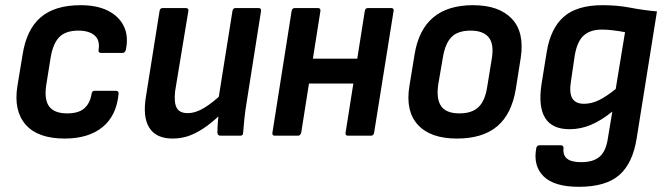

<svg xmlns="http://www.w3.org/2000/svg" viewBox="-20 -523 2564 740"><path d="M229 11Q126 11 79 -42.5Q32 -96 47 -191L67 -312Q82 -409 136.5 -456Q191 -503 291 -503Q354 -503 396.5 -481.5Q439 -460 457.5 -421.5Q476 -383 465 -331Q462 -319 452 -319H370Q358 -319 360 -331Q366 -368 344.5 -386.5Q323 -405 282 -405Q233 -405 208.5 -380Q184 -355 175 -300L158 -194Q150 -138 170 -112Q190 -86 239 -86Q283 -86 305 -105.5Q327 -125 333 -161Q334 -173 345 -173H427Q438 -173 437 -161Q429 -77 375 -33Q321 11 229 11Z M645 11Q582 11 555.5 -30.5Q529 -72 543 -154L595 -481Q597 -492 607 -492H695Q708 -492 706 -481L655 -172Q650 -128 661 -107.5Q672 -87 703 -87Q734 -87 767.5 -107.5Q801 -128 842 -167L837 -89Q808 -60 777.5 -37.5Q747 -15 715 -2Q683 11 645 11ZM830 0Q819 0 818 -11Q818 -30 819.5 -51Q821 -72 824 -92L821 -136L876 -481Q878 -492 888 -492H976Q988 -492 986 -480L930 -125Q925 -95 922 -66Q919 -37 917 -11Q917 0 906 0Z M1321 0Q1310 0 1312 -12L1386 -481Q1388 -492 1398 -492H1487Q1499 -492 1497 -481L1422 -12Q1420 0 1410 0ZM1039 0Q1028 0 1030 -12L1104 -481Q1106 -492 1117 -492H1205Q1216 -492 1215 -481L1141 -12Q1138 0 1128 0ZM1157 -201 1172 -297H1377L1362 -201Z M1741 11Q1639 11 1590.5 -42Q1542 -95 1558 -192L1578 -314Q1609 -503 1803 -503Q1903 -503 1952.5 -451Q2002 -399 1987 -300L1968 -180Q1952 -83 1896 -36Q1840 11 1741 11ZM1751 -86Q1799 -86 1824.5 -110.5Q1850 -135 1858 -190L1875 -294Q1885 -352 1864 -378.5Q1843 -405 1794 -405Q1745 -405 1720.5 -380.5Q1696 -356 1687 -302L1669 -197Q1661 -141 1680.5 -113.5Q1700 -86 1751 -86Z M2302 -503Q2360 -503 2408.5 -493.5Q2457 -484 2512 -479L2434 9Q2419 106 2367 151.5Q2315 197 2211 197Q2116 197 2075 156.5Q2034 116 2047 47Q2050 37 2059 37H2142Q2152 37 2152 48Q2149 75 2165.5 88.5Q2182 102 2220 102Q2267 102 2291.5 80.5Q2316 59 2323 9L2340 -93Q2298 -59 2258 -42Q2218 -25 2175 -25Q2108 -25 2081 -68.5Q2054 -112 2067 -198L2087 -322Q2102 -414 2153 -458.5Q2204 -503 2302 -503ZM2231 -123Q2260 -123 2288.5 -137Q2317 -151 2353 -180L2389 -399Q2368 -403 2344 -406Q2320 -409 2300 -409Q2255 -409 2229.5 -386Q2204 -363 2195 -308L2181 -213Q2173 -166 2185.5 -144.5Q2198 -123 2231 -123Z"/></svg>

Font: Sofia Sans Semi Condensed
Style: Bold Italic
Weight: 700
Italic angle: -9°
Version: Version 4.100